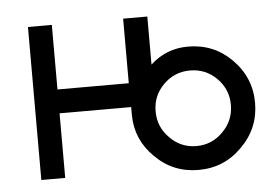

<svg xmlns="http://www.w3.org/2000/svg" viewBox="-42 -557 910 625"><g transform="rotate(-5 412.5 -244.0)"><path d="M583 -313Q634 -313 670 -277Q706 -241 706 -190Q706 -139 670 -103Q634 -66 583 -66Q532 -66 496 -103Q460 -139 460 -190Q460 -241 496 -277Q532 -313 583 -313ZM583 -391Q512 -391 460 -343V-500H381V-289H148V-500H70V0H148V-211H382Q382 -201 382 -198Q382 -195 382 -184Q383 -104 441 -47Q499 12 583 12Q667 12 725 -47Q785 -106 785 -190Q785 -273 725 -333Q667 -391 583 -391Z"/></g></svg>

Font: Unageo
Style: Regular
Weight: 400
Designer: Richard Sepsi
Foundry: Richard Sepsi
Version: Version 2.000